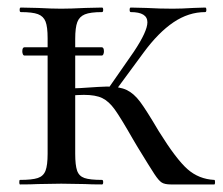

<svg xmlns="http://www.w3.org/2000/svg" viewBox="-20 -488 589 508"><path d="M39 -352Q39 -363 45 -363H249Q255 -363 255 -352Q255 -348 253.5 -344.5Q252 -341 249 -341H45Q42 -341 40.5 -344.5Q39 -348 39 -352ZM344 -99 331 -121Q299 -177 283.5 -198.5Q268 -220 250.5 -228.5Q233 -237 202 -237Q192 -237 158 -235L157 -253Q183 -255 193 -255Q251 -259 263 -259Q296 -259 315 -250Q334 -241 350.5 -219Q367 -197 400 -141Q446 -67 476 -40.5Q506 -14 547 -12Q549 -12 549 -6Q549 0 547 0H432Q416 0 408 -5Q400 -10 388.5 -27.5Q377 -45 344 -99ZM33 -12Q65 -12 80 -17Q95 -22 100.5 -36.5Q106 -51 106 -81V-387Q106 -417 100.5 -431Q95 -445 80.5 -450.5Q66 -456 35 -456Q32 -456 32 -462Q32 -468 35 -468L80 -467Q118 -465 142 -465Q166 -465 206 -467L250 -468Q253 -468 253 -462Q253 -456 250 -456Q219 -456 204.5 -450Q190 -444 184.5 -429.5Q179 -415 179 -385V-81Q179 -51 184 -36.5Q189 -22 203.5 -17Q218 -12 250 -12Q253 -12 253 -6Q253 0 250 0Q221 0 205 -1L142 -2L80 -1Q63 0 33 0Q31 0 31 -6Q31 -12 33 -12ZM261 -246 334 -351Q370 -405 370 -429Q370 -456 326 -456Q323 -456 323 -462Q323 -468 326 -468L367 -467Q403 -465 437 -465Q460 -465 492 -467L523 -468Q526 -468 526 -462Q526 -456 523 -456Q479 -456 439 -429Q399 -402 360 -349L279 -239Z"/></svg>

Font: Cormorant Unicase Medium
Style: Regular
Weight: 500
Designer: Christian Thalmann (Catharsis Fonts)
Foundry: Catharsis Fonts
Version: Version 4.000